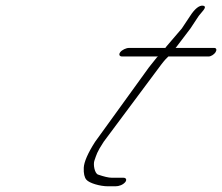

<svg xmlns="http://www.w3.org/2000/svg" viewBox="-20 -651 778 673"><path d="M419.3 -13C425.2 -21 422.1 -28 412.5 -28H399.3H371.4C360.4 -28 344.3 -32 323.8 -39C311.8 -43 306 -74 310.9 -88C318.8 -110 318.7 -116 343.4 -154L544.6 -424C555.9 -439 565.4 -449 570.1 -453H711.2C719.2 -453 730.6 -460 735.6 -468C740.5 -476 738.9 -483 730.9 -483H595.1C596.8 -484 597.4 -485 598 -486L647.4 -551L675.1 -593C683.5 -606 710.4 -628 691.8 -631C678.8 -633 662.9 -621 645.1 -593L617.2 -551L563.2 -488C561.4 -485 560.8 -484 559.1 -483H431.9C422.3 -483 407.3 -476 401.4 -468C395.5 -460 398.5 -453 408.1 -453H534.1C532.3 -452 530.5 -451 530 -450L502.1 -415L313.4 -154C287.7 -114 274.5 -83 273.6 -63C272.8 -43 275.9 -29 282.9 -21C293 -9 330.6 2 358.6 2H384.6C397.2 2 411 -3 419.3 -13Z"/></svg>

Font: MewTooHand
Style: UltimateItaWide
Weight: 400
Designer: Mew Too, Robert Jablonski
Version: Version 0.77